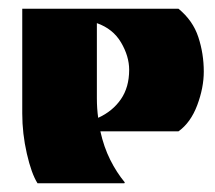

<svg xmlns="http://www.w3.org/2000/svg" viewBox="-20 -420 492 440"><path d="M66 0Q52 -22 41.5 -68Q31 -114 31 -160V-400H389Q422 -373 434.5 -335Q447 -297 447 -256Q447 -219 432 -179Q417 -139 389 -119H210Q218 -83 232.5 -54Q247 -25 266 -2L265 0ZM205 -150Q238 -165 257 -192.5Q276 -220 276 -260Q276 -291 257.5 -322.5Q239 -354 202 -367V-195Q202 -171 205 -150Z"/></svg>

Font: Tac One
Style: Regular
Weight: 400
Designer: Oluseyi Olusanya, David Udoh, Eyiyemi Adegbite, Mirko Velimirović
Version: Version 1.003; ttfautohint (v1.8.4.7-5d5b)